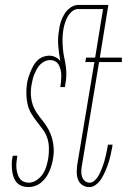

<svg xmlns="http://www.w3.org/2000/svg" viewBox="-20 -755 540 783"><path d="M96 8Q82 8 69.5 3.5Q57 -1 48.5 -10.5Q40 -20 35.5 -32.5Q31 -45 29.5 -58.5Q28 -72 28 -86Q28 -100 31 -114L32 -120H51L50 -115Q48 -103 47 -91.5Q46 -80 47 -69Q48 -58 51 -47.5Q54 -37 60 -28Q66 -19 76 -14.5Q86 -10 97 -10Q114 -10 129.5 -20.5Q145 -31 154.5 -45.5Q164 -60 169 -76.5Q174 -93 177 -110Q180 -131 179.5 -152.5Q179 -174 172.5 -193Q166 -212 154 -228Q142 -244 129.5 -260Q117 -276 107 -293Q97 -310 92.5 -330Q88 -350 87.5 -371.5Q87 -393 90 -414Q92 -427 96 -439.5Q100 -452 105 -464Q110 -476 116.5 -487.5Q123 -499 132.5 -508.5Q142 -518 155 -523Q168 -528 180 -528Q194 -528 206.5 -522Q219 -516 226 -506Q220 -537 217.5 -569Q215 -601 221 -634Q223 -651 228.5 -667.5Q234 -684 243.5 -699Q253 -714 268 -724.5Q283 -735 300 -735H413L411 -718H298Q284 -718 272.5 -707.5Q261 -697 254.5 -684.5Q248 -672 244 -658.5Q240 -645 238 -632Q235 -613 235 -594Q235 -575 236.5 -556.5Q238 -538 242 -520Q246 -502 248.5 -484Q251 -466 250.5 -447Q250 -428 246 -409L245 -400H226Q228 -412 229 -423.5Q230 -435 230 -446.5Q230 -458 227.5 -469Q225 -480 220 -489.5Q215 -499 205.5 -504.5Q196 -510 184 -510Q173 -510 162.5 -505Q152 -500 144 -492Q136 -484 130.5 -474Q125 -464 120.5 -453.5Q116 -443 113.5 -432.5Q111 -422 109 -411Q105 -390 106 -368.5Q107 -347 113.5 -328Q120 -309 131.5 -292.5Q143 -276 155.5 -260.5Q168 -245 177.5 -227.5Q187 -210 192.5 -190.5Q198 -171 199 -149.5Q200 -128 196 -107Q194 -94 190 -80.5Q186 -67 180.5 -54.5Q175 -42 166.5 -30.5Q158 -19 147 -10Q136 -1 122.5 3.5Q109 8 96 8ZM344 8Q329 8 316.5 0Q304 -8 298.5 -22Q293 -36 293 -51.5Q293 -67 295 -83L365 -502H328L331 -520H368L403 -735H422L387 -520H477V-502H384L314 -80Q312 -69 311.5 -57Q311 -45 314.5 -34.5Q318 -24 326 -17Q334 -10 346 -10Q356 -10 365 -18Q374 -26 380 -35.5Q386 -45 390 -55Q394 -65 398 -75Q402 -85 405 -95.5Q408 -106 410.5 -116.5Q413 -127 415 -137Q417 -147 419 -158L420 -165H439L438 -157Q435 -141 431.5 -125Q428 -109 423 -93Q418 -77 411.5 -61.5Q405 -46 396.5 -31Q388 -16 374 -4Q360 8 344 8Z"/></svg>

Font: Iosevka Thin Oblique
Style: Regular
Weight: 100
Italic angle: -9°
Monospace: yes
Designer: Belleve Invis
Foundry: Belleve Invis
Version: Version 32.5.0; ttfautohint (v1.8.4)